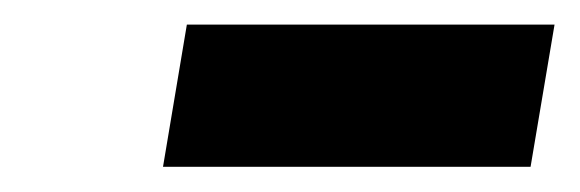

<svg xmlns="http://www.w3.org/2000/svg" viewBox="-20 -752 462 153"><path d="M421.9 -732.4 402.8 -619.1H109.9L128.9 -732.4Z"/></svg>

Font: Inter 20pt Black
Style: Italic
Weight: 900
Italic angle: -9.3988°
Version: Version 4.001;git-66647c0bb